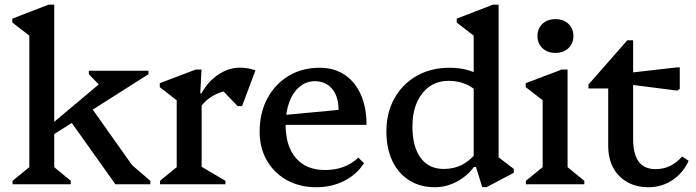

<svg xmlns="http://www.w3.org/2000/svg" viewBox="-20 -785 2967 818"><path d="M33.6 0V-14.7L120.9 -86L104.9 -58V-666.7L147.9 -600.1L32.7 -689V-705.6L186.3 -765H211.1V-52.7L196 -85.3L281.5 -14.7V0ZM471.6 0 259.8 -297.7 346.7 -358.3 566.6 -47.7 502.3 -51.8V-116.1L620.5 -14.7V0ZM193.2 -202.3V-251L428.9 -449L441.7 -398.2H426.8L358.6 -468.9V-483.6H612.6V-468.9Z M661.6 0V-14.7L748.9 -86L732.9 -58V-389.5L775.9 -323.8L660.7 -413.9V-430.5L813.8 -488.7H838.6L833.2 -387H839.1V-56.3L824 -83.4L940.4 -14.7V0ZM830.8 -322.3 824.1 -387H838.2Q866.2 -437.9 910.2 -467.3Q954.2 -496.7 1001.2 -496.7Q1036.9 -496.7 1068.4 -485.2L1011.1 -332.7H992.7L900.9 -428L989.3 -402.8Q938.1 -402.8 895.9 -381.4Q853.6 -360.1 830.8 -322.3Z M1327.4 12.7Q1256.8 12.7 1202.2 -17.6Q1147.6 -47.8 1116.9 -101.4Q1086.2 -154.9 1086.2 -223.6Q1086.2 -304.3 1119 -365.5Q1151.8 -426.6 1209.3 -461.5Q1266.9 -496.3 1341.9 -496.3Q1403.1 -496.3 1447.9 -466.7Q1492.6 -437.1 1517.1 -382.4Q1541.6 -327.7 1541.6 -252.9H1158.8V-292L1422.3 -316.8Q1422.3 -374.3 1394.8 -406.7Q1367.3 -439.1 1321 -439.1Q1284.7 -439.1 1256.5 -415.6Q1228.2 -392.2 1212.6 -350.2Q1196.9 -308.2 1196.9 -253.4Q1196.9 -162.1 1240.9 -111.4Q1284.8 -60.7 1364.7 -60.7Q1451.5 -60.7 1506.6 -113.6L1530.7 -89.6Q1499.4 -41.1 1446 -14.2Q1392.7 12.7 1327.4 12.7Z M2034.6 12.2 2007.8 -73.5H1998.1V-666.7L2041.1 -600.1L1925.8 -689V-705.6L2079.5 -765H2104.3V-85.3L2062.9 -146.1L2169 -65.5V-48.9L2053.4 12.2ZM1833.1 12.7Q1770.3 12.7 1723.6 -16.6Q1676.9 -45.8 1651.6 -99.3Q1626.2 -152.8 1626.2 -225.1Q1626.2 -304.7 1660.4 -365.9Q1694.6 -427.1 1755.3 -461.7Q1816 -496.3 1894.6 -496.3Q1983 -496.3 2038.9 -454.8V-361.1Q2015.1 -400.1 1977.4 -420.3Q1939.7 -440.5 1890.2 -440.5Q1844.9 -440.5 1810.3 -416.6Q1775.8 -392.6 1756.4 -348.8Q1737.1 -305 1737.1 -246.5Q1737.1 -160.4 1771.9 -112.8Q1806.7 -65.2 1870.3 -65.2Q1913.6 -65.2 1947.9 -82.5Q1982.2 -99.9 2013.1 -137.8V-73.5H1999Q1969.2 -33.5 1924.8 -10.4Q1880.5 12.7 1833.1 12.7Z M2220.6 0V-14.7L2307.9 -86L2291.9 -58V-390.4L2334.9 -324.7L2219.7 -413.9V-430.5L2373.3 -488.7H2398.1V-56.3L2383 -85.1L2469.4 -14.7V0ZM2346.4 -559.6Q2312.2 -559.6 2291 -579.8Q2269.8 -600 2269.8 -631.6Q2269.8 -663.3 2291 -683.4Q2312.2 -703.5 2346.4 -703.5Q2380.6 -703.5 2401.8 -683.4Q2423 -663.2 2423 -631.6Q2423 -600 2401.8 -579.8Q2380.6 -559.6 2346.4 -559.6Z M2743.5 12.7Q2691.2 12.7 2652.3 -9.3Q2613.4 -31.3 2592.3 -70.7Q2571.2 -110.1 2571.2 -164.4V-467.4L2614.2 -408.2H2487.1V-424.9L2652.6 -613.4H2677.4V-193.3Q2677.4 -129 2700.9 -96.7Q2724.5 -64.4 2773 -64.4Q2839.9 -64.4 2886.3 -118.6L2913.8 -99.8Q2890.9 -48.6 2845.3 -17.9Q2799.6 12.7 2743.5 12.7ZM2865.5 -398.9 2655.4 -425.8V-474.1L2862.3 -497.8H2876.1V-406.3Z"/></svg>

Font: Platypi Light
Style: Regular
Weight: 300
Designer: David Sargent
Foundry: Bolt Cutter Type
Version: Version 1.200